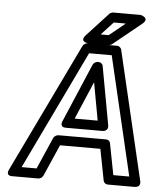

<svg xmlns="http://www.w3.org/2000/svg" viewBox="-58 -896 824 972"><g transform="rotate(5 354.0 -410.0)"><path d="M546 -795 465 -729H424L485 -795ZM629 -801C669 -833 617 -845 617 -845H479C472 -845 463 -842 458 -836L351 -720C315 -681 366 -679 366 -679H468C474 -679 481 -681 486 -685ZM290 -243H474C476 -243 508 -242 502 -275L448 -571C446 -582 436 -589 426 -589H422C411 -589 400 -581 396 -571L270 -275C269 -273 255 -243 290 -243ZM330 -293 412 -485 447 -293ZM550 -25 519 -185C517 -196 508 -202 498 -202H256C245 -202 234 -194 230 -185L160 -25H84L374 -629H489L631 -25ZM504 8C506 17 515 25 526 25H660C699 25 688 -8 688 -8L534 -662C532 -670 523 -679 512 -679H363C354 -679 342 -672 337 -662L22 -8C4 29 42 25 42 25H172C182 25 193 19 198 8L268 -152H473Z"/></g></svg>

Font: Falling Sky
Style: ExtOuObl
Weight: 400
Designer: Paul D. Hunt
Foundry: Adobe Systems Incorporated
Version: Version 1.02